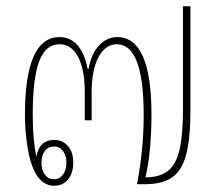

<svg xmlns="http://www.w3.org/2000/svg" viewBox="-20 -591 700 616"><path d="M154 5Q118 5 95 -33Q77 -65 68.5 -117.5Q60 -170 60 -222Q60 -472 171 -472Q206 -472 229 -445.5Q252 -419 261 -370H264Q273 -419 298 -445.5Q323 -472 356 -472Q466 -472 466 -223Q466 -167 461 -113.5Q456 -60 447 -24V-22Q492 -22 518.5 -42.5Q545 -63 556 -110.5Q567 -158 567 -238V-571H591V-238Q591 -148 577.5 -96Q564 -44 532.5 -22Q501 0 445 0H420V-3Q441 -112 441 -222Q441 -449 355 -449Q318 -449 296 -407.5Q274 -366 274 -295V-205H252V-295Q252 -368 230.5 -408.5Q209 -449 171 -449Q126 -449 105.5 -394Q85 -339 85 -223Q85 -141 97 -88Q100 -113 114.5 -127.5Q129 -142 154 -142Q181 -142 198 -122.5Q215 -103 215 -69Q215 -35 198 -15Q181 5 154 5ZM153 -16Q171 -16 182 -30.5Q193 -45 193 -69Q193 -92 182 -106.5Q171 -121 153 -121Q135 -121 124 -107Q113 -93 113 -69Q113 -45 124 -30.5Q135 -16 153 -16Z"/></svg>

Font: Noto Sans Thai Looped UI Narrow Thin
Style: Regular
Weight: 100
Width: 4
Designer: Cadson Demak Team
Foundry: Cadson Demak Co., Ltd.
Version: Version 1.000; ttfautohint (v1.8.4.7-5d5b)